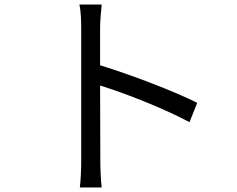

<svg xmlns="http://www.w3.org/2000/svg" viewBox="-20 -794 1040 844"><path d="M813 -257 847 -342C741 -395 551 -467 420 -507V-670C420 -701 424 -743 427 -774H329C336 -743 337 -698 337 -670V-88C337 -51 335 -2 331 30H427C423 -3 421 -56 421 -88L420 -418C531 -384 703 -316 813 -257Z"/></svg>

Font: Spoqa Han Sans Neo
Style: Regular
Weight: 400
Designer: [Spoqa Han Sans Neo] Dong-huui Kim ___ Younghwa Kang ___ Yujin Lee ___ [Noto Sans] Ryoko NISHIZUKA ____ (kana & ideograp
Foundry: Spoqa (http://www.spoqa-han-sans.com)
Version: Version 1.100;hotconv 1.0.109;makeotfexe 2.5.65596